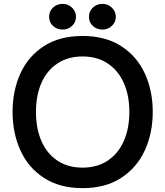

<svg xmlns="http://www.w3.org/2000/svg" viewBox="-20 -961 855 993"><path d="M45 -382Q45 -491 85 -580Q125 -669 206.5 -722Q288 -775 407 -775Q526 -775 607.5 -722Q689 -669 729.5 -580Q770 -491 770 -382Q770 -274 729.5 -184.5Q689 -95 607.5 -41.5Q526 12 407 12Q288 12 206.5 -41.5Q125 -95 85 -184.5Q45 -274 45 -382ZM649 -382Q649 -467 620.5 -531.5Q592 -596 537.5 -632.5Q483 -669 407 -669Q331 -669 276.5 -632.5Q222 -596 194 -531.5Q166 -467 166 -382Q166 -297 194 -232Q222 -167 276.5 -130.5Q331 -94 407 -94Q483 -94 537.5 -130.5Q592 -167 620.5 -232Q649 -297 649 -382ZM234 -874Q234 -903 254.5 -922Q275 -941 304 -941Q332 -941 352.5 -921.5Q373 -902 373 -874Q373 -846 352.5 -827Q332 -808 304 -808Q275 -808 254.5 -826.5Q234 -845 234 -874ZM440 -874Q440 -903 460.5 -922Q481 -941 510 -941Q538 -941 558.5 -921.5Q579 -902 579 -874Q579 -846 558.5 -827Q538 -808 510 -808Q481 -808 460.5 -826.5Q440 -845 440 -874Z"/></svg>

Font: Open Sauce Two Medium
Style: Regular
Weight: 500
Designer: Alfredo Marco Pradil
Foundry: Creative Sauce Fz LLC
Version: Version 1.477